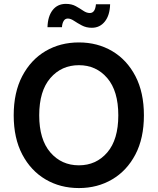

<svg xmlns="http://www.w3.org/2000/svg" viewBox="-20 -955 809 985"><path d="M384.8 9.8Q289.1 9.8 213.6 -34.7Q138.2 -79.1 94.2 -162.6Q50.3 -246.1 50.3 -363.3Q50.3 -481 94.2 -564.7Q138.2 -648.4 213.6 -692.9Q289.1 -737.3 384.8 -737.3Q480 -737.3 555.4 -692.9Q630.9 -648.4 674.6 -564.7Q718.3 -481 718.3 -363.3Q718.3 -245.6 674.6 -162.4Q630.9 -79.1 555.4 -34.7Q480 9.8 384.8 9.8ZM384.8 -106.9Q473.6 -106.9 530.3 -172.9Q586.9 -238.8 586.9 -363.3Q586.9 -488.3 530.3 -554.4Q473.6 -620.6 384.8 -620.6Q295.4 -620.6 238.3 -554.4Q181.2 -488.3 181.2 -363.3Q181.2 -239.3 238.3 -173.1Q295.4 -106.9 384.8 -106.9ZM451.2 -812.5Q422.4 -812.5 399.9 -824.5Q377.4 -836.4 359.9 -848.1Q342.3 -859.9 328.1 -859.9Q313.5 -859.9 306.2 -846.9Q298.8 -834 297.9 -815.4H223.6Q225.1 -871.1 250 -903.1Q274.9 -935.1 317.9 -935.1Q347.7 -935.1 368.9 -923.3Q390.1 -911.6 407.2 -899.9Q424.3 -888.2 440.9 -888.2Q468.3 -888.2 472.2 -933.1H544.9Q543.5 -876.5 517.8 -844.5Q492.2 -812.5 451.2 -812.5Z"/></svg>

Font: Inter-SemiBold
Style: Regular
Weight: 600
Designer: Rasmus Andersson
Foundry: rsms
Version: Version 4.000;git-a52131595